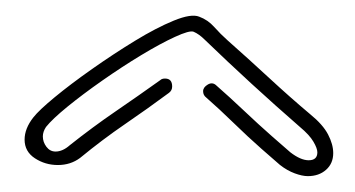

<svg xmlns="http://www.w3.org/2000/svg" viewBox="-20 -591 447 242"><path d="M368 -369Q361 -369 351.5 -372.5Q342 -376 333 -383Q326 -389 309.5 -403.5Q293 -418 274.5 -436Q256 -454 240 -468Q236 -471 236 -476Q236 -481 242 -484.5Q248 -488 253 -483Q269 -469 287.5 -451.5Q306 -434 322.5 -419.5Q339 -405 346 -399Q359 -389 369 -389Q380 -389 380 -399Q380 -404 375 -412.5Q370 -421 358 -431Q327 -458 297 -485.5Q267 -513 238 -541Q231 -548 224 -551Q219 -553 200.5 -544.5Q182 -536 158 -521.5Q134 -507 109 -489.5Q84 -472 65 -456.5Q46 -441 38 -431Q34 -425 34 -419Q34 -412 38.5 -406Q43 -400 50 -400Q59 -400 68 -408Q97 -431 125.5 -450.5Q154 -470 182 -490Q184 -492 188 -492Q197 -492 197 -482Q197 -477 193 -474Q166 -454 137.5 -434.5Q109 -415 81 -392Q69 -383 53 -383Q37 -383 24 -391.5Q11 -400 11 -415Q11 -429 22 -443Q29 -452 49 -468.5Q69 -485 96 -504Q123 -523 150 -539.5Q177 -556 199 -565Q221 -574 231 -570Q242 -566 250 -557Q258 -548 267 -540Q293 -517 319.5 -492.5Q346 -468 371 -447Q387 -434 393.5 -421.5Q400 -409 400 -398Q400 -385 391 -377Q382 -369 368 -369Z"/></svg>

Font: Neonderthaw
Style: Regular
Weight: 400
Designer: Robert E. Leuschke
Foundry: Robert E. Leuschke
Version: Version 1.010; ttfautohint (v1.8.3)